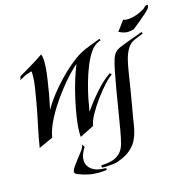

<svg xmlns="http://www.w3.org/2000/svg" viewBox="-115 -696 1024 1029"><g transform="rotate(-15 397.0 -181.0)"><path d="M36 10Q45 -47 58.5 -109.5Q72 -172 82 -229Q90 -272 95.5 -309Q101 -346 101 -371Q101 -379 101 -386Q101 -393 99 -398Q99 -398 79.5 -392Q60 -386 30 -368L36 -388Q55 -399 80.5 -414Q106 -429 131 -444.5Q156 -460 172 -472Q177 -465 178.5 -453Q180 -441 180 -425Q180 -398 175.5 -362.5Q171 -327 164 -286Q160 -258 154 -230Q148 -202 143 -173Q161 -206 189 -242.5Q217 -279 250 -314Q283 -349 317.5 -378Q352 -407 383 -425Q407 -438 439 -450Q471 -462 496 -472L501 -463L486 -457Q462 -447 442 -417.5Q422 -388 405.5 -347Q389 -306 376.5 -261Q364 -216 356 -175.5Q348 -135 344 -108Q376 -155 419 -204Q462 -253 503 -280L511 -270Q493 -259 466.5 -230Q440 -201 413 -164Q386 -127 366 -91Q346 -55 343 -30L264 10Q263 4 263 -2.5Q263 -9 263 -16Q263 -52 270.5 -100.5Q278 -149 289.5 -200Q301 -251 315.5 -297Q330 -343 343 -374Q323 -358 295.5 -328.5Q268 -299 238.5 -261Q209 -223 182.5 -181.5Q156 -140 138 -99.5Q120 -59 115 -26ZM654 -468Q642 -468 630 -471.5Q618 -475 604 -482L646 -538Q654 -534 669 -534Q691 -534 719 -543.5Q747 -553 770 -569Q780 -582 789 -582Q794 -582 794 -576Q794 -573 789 -563Q783 -554 766.5 -539.5Q750 -525 731.5 -509.5Q713 -494 699.5 -483.5Q686 -473 686 -473Q677 -471 669.5 -469.5Q662 -468 654 -468ZM331 198 330 186 362 183Q376 182 396.5 175.5Q417 169 435.5 151.5Q454 134 463 101Q470 75 478.5 27Q487 -21 496 -78Q505 -135 514.5 -190Q524 -245 532 -285Q540 -325 547.5 -347.5Q555 -370 566 -381.5Q577 -393 594.5 -400.5Q612 -408 639 -418L724 -449L728 -440L676 -418Q652 -407 637.5 -382.5Q623 -358 615 -326Q607 -294 602 -260Q597 -226 592 -197Q590 -184 585 -153Q580 -122 573.5 -86Q567 -50 562 -19.5Q557 11 555 24Q543 98 510 134.5Q477 171 417 191Q408 194 390.5 196Q373 198 356 198.5Q339 199 331 198ZM306 220Q274 220 249.5 214.5Q225 209 199 199Q180 193 180 182Q180 176 183 169Q189 158 198.5 145Q208 132 218 119Q225 110 232 101Q239 92 245 84Q257 68 261 51L270 67Q246 103 246 134Q246 166 273 186.5Q300 207 352 206L353 217Q326 220 306 220Z"/></g></svg>

Font: Kings
Style: Regular
Weight: 400
Designer: Robert E. Leuschke
Foundry: Robert E. Leuschke
Version: Version 1.010; ttfautohint (v1.8.3)